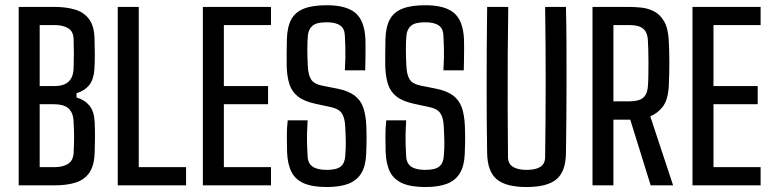

<svg xmlns="http://www.w3.org/2000/svg" viewBox="-20 -723 3012 749"><path d="M52.9 0V-696H193.1Q236.9 -696 271.8 -686Q306.8 -675.9 327.6 -648.2Q348.5 -620.5 348.9 -566.5Q349.7 -532.4 349.9 -508.1Q350 -483.8 348.3 -453.4Q345.9 -414.2 328.7 -392Q311.5 -369.8 278.5 -359.2V-342.6Q310.1 -333.7 328.6 -311.4Q347 -289.2 349.3 -247.6Q351 -208.3 350.5 -183.4Q350 -158.6 349.3 -130.9Q348.5 -80.1 329.9 -51.4Q311.4 -22.8 276.9 -11.4Q242.5 0 193.9 0ZM134.8 -71.1H193.9Q226.8 -71.1 246.7 -84.5Q266.7 -98 267.4 -131.1Q269 -162.3 269 -186.7Q269 -211.2 267.4 -241.8Q267.1 -271.2 257.4 -287.5Q247.7 -303.8 230.6 -310.1Q213.4 -316.4 189.5 -316.4H134.8ZM134.8 -387.2H192.7Q229.2 -387.2 247.7 -404.7Q266.3 -422.1 267.1 -457.6Q268.2 -488.1 268.2 -513.8Q268.2 -539.4 267.1 -569.9Q266.3 -601.1 245.5 -613.2Q224.7 -625.3 193.1 -625.3H134.8Z M439.4 0V-696H521.3V-71.1H705.8V0Z M771.4 0V-696H1037.2V-625.3H853.3V-387.2H1025.8V-316.4H853.3V-71.1H1037.2V0Z M1255.1 6.6Q1199.7 6.6 1166.5 -7.5Q1133.2 -21.6 1117.7 -51.1Q1102.2 -80.7 1100 -127.3Q1099.1 -155.2 1099 -189.7Q1098.9 -224.2 1102.4 -253.7H1180Q1178.4 -229.9 1177.8 -204.6Q1177.3 -179.3 1178 -155.7Q1178.8 -132.1 1180 -112.4Q1181.7 -85 1200.1 -72.6Q1218.4 -60.3 1254.7 -60.3Q1292.6 -60.3 1308.7 -73.1Q1324.8 -85.9 1326.7 -113.2Q1329.2 -141.7 1329 -165.8Q1328.8 -189.9 1326.7 -229.8Q1325.1 -263.6 1313.5 -281Q1301.8 -298.4 1272.5 -304.8L1210.8 -318.1Q1166.7 -327.6 1142.9 -346.1Q1119 -364.5 1109.4 -393.5Q1099.9 -422.5 1098.4 -463.2Q1097.9 -486.7 1098.3 -515.2Q1098.7 -543.8 1099.2 -570.9Q1100.6 -618.1 1116.1 -647Q1131.6 -675.9 1165.5 -689.3Q1199.3 -702.6 1254.7 -702.6Q1331.3 -702.6 1366.7 -672.4Q1402.1 -642.2 1405.5 -570.5Q1406 -561.2 1406 -539.3Q1405.9 -517.3 1405.6 -492.3Q1405.2 -467.2 1404.7 -448.7H1325.3Q1326.8 -475.6 1327.3 -496.5Q1327.7 -517.4 1327.2 -537.9Q1326.7 -558.5 1325.3 -584.4Q1324.4 -611.4 1306.9 -623.8Q1289.3 -636.1 1253.9 -636.1Q1215.1 -636.1 1199.1 -622.6Q1183.2 -609.1 1181 -584.4Q1178.8 -561.4 1178.9 -527.6Q1179 -493.9 1181 -462.4Q1182.7 -430.4 1193.8 -412.8Q1204.9 -395.2 1237.4 -388.8L1294.9 -377.4Q1338.2 -368.9 1362.4 -350.9Q1386.6 -333 1397 -303.6Q1407.3 -274.1 1409.1 -230.2Q1410 -204.8 1410 -191Q1410 -177.2 1409.8 -163.1Q1409.5 -149 1408.5 -122.5Q1406.8 -76.4 1389.8 -47.8Q1372.7 -19.3 1339.6 -6.3Q1306.5 6.6 1255.1 6.6Z M1639.6 6.6Q1584.2 6.6 1551 -7.5Q1517.7 -21.6 1502.2 -51.1Q1486.7 -80.7 1484.5 -127.3Q1483.6 -155.2 1483.5 -189.7Q1483.4 -224.2 1486.9 -253.7H1564.5Q1562.9 -229.9 1562.3 -204.6Q1561.8 -179.3 1562.5 -155.7Q1563.3 -132.1 1564.5 -112.4Q1566.2 -85 1584.6 -72.6Q1602.9 -60.3 1639.2 -60.3Q1677.1 -60.3 1693.2 -73.1Q1709.3 -85.9 1711.2 -113.2Q1713.7 -141.7 1713.5 -165.8Q1713.3 -189.9 1711.2 -229.8Q1709.6 -263.6 1698 -281Q1686.3 -298.4 1657 -304.8L1595.3 -318.1Q1551.2 -327.6 1527.4 -346.1Q1503.5 -364.5 1493.9 -393.5Q1484.4 -422.5 1482.9 -463.2Q1482.4 -486.7 1482.8 -515.2Q1483.2 -543.8 1483.7 -570.9Q1485.1 -618.1 1500.6 -647Q1516.1 -675.9 1550 -689.3Q1583.8 -702.6 1639.2 -702.6Q1715.8 -702.6 1751.2 -672.4Q1786.6 -642.2 1790 -570.5Q1790.5 -561.2 1790.5 -539.3Q1790.4 -517.3 1790.1 -492.3Q1789.7 -467.2 1789.2 -448.7H1709.8Q1711.3 -475.6 1711.8 -496.5Q1712.2 -517.4 1711.7 -537.9Q1711.2 -558.5 1709.8 -584.4Q1708.9 -611.4 1691.4 -623.8Q1673.8 -636.1 1638.4 -636.1Q1599.6 -636.1 1583.6 -622.6Q1567.7 -609.1 1565.5 -584.4Q1563.3 -561.4 1563.4 -527.6Q1563.5 -493.9 1565.5 -462.4Q1567.2 -430.4 1578.3 -412.8Q1589.4 -395.2 1621.9 -388.8L1679.4 -377.4Q1722.7 -368.9 1746.9 -350.9Q1771.1 -333 1781.5 -303.6Q1791.8 -274.1 1793.6 -230.2Q1794.5 -204.8 1794.5 -191Q1794.5 -177.2 1794.3 -163.1Q1794 -149 1793 -122.5Q1791.3 -76.4 1774.3 -47.8Q1757.2 -19.3 1724.1 -6.3Q1691 6.6 1639.6 6.6Z M2034.2 6.6Q1953.9 6.6 1917.8 -23.6Q1881.8 -53.7 1880.4 -124.9Q1879.4 -177.8 1878.9 -244Q1878.4 -310.3 1878.4 -385.3Q1878.4 -460.4 1878.9 -539.3Q1879.4 -618.1 1880.4 -696H1962.7Q1961.4 -609.2 1960.7 -508.6Q1960 -408.1 1960.4 -305.7Q1960.7 -203.4 1961.7 -110.8Q1961.7 -84.7 1980.5 -72.5Q1999.3 -60.3 2034.2 -60.3Q2069.6 -60.3 2088.1 -72.2Q2106.6 -84.2 2106.6 -111.2Q2107.6 -185.9 2108.1 -257.9Q2108.6 -330 2108.7 -401.6Q2108.7 -473.2 2108.2 -546.2Q2107.7 -619.3 2106.6 -696H2187.8Q2189.3 -634.6 2189.8 -560.4Q2190.3 -486.3 2190.1 -408.5Q2189.9 -330.6 2189.4 -257.3Q2188.8 -184.1 2187.8 -124.7Q2186.6 -53.3 2150.5 -23.4Q2114.3 6.6 2034.2 6.6Z M2291.4 0V-696H2434Q2455 -696 2480.5 -693.5Q2505.9 -691.1 2529.5 -679.7Q2553.1 -668.3 2569.5 -641.8Q2585.9 -615.2 2588.8 -566.5Q2589.8 -551.3 2590.4 -529.8Q2591.1 -508.4 2591.1 -483.5Q2591.1 -458.6 2590.6 -433.5Q2590.2 -408.3 2588.8 -385.3Q2585.6 -332.4 2565 -306.2Q2544.3 -280.1 2516.7 -269.3L2605.8 0H2518.3L2438.7 -256.2H2373V0ZM2373 -327.6H2433.6Q2451.9 -327.6 2467.8 -331.3Q2483.7 -335 2494.3 -347.1Q2504.9 -359.3 2507.2 -383.5Q2508.7 -398.3 2509.2 -424.3Q2509.7 -450.3 2509.7 -478.9Q2509.7 -507.5 2508.9 -532.4Q2508.2 -557.2 2507.2 -569.7Q2505 -593.3 2494.8 -605.2Q2484.6 -617.1 2468.9 -621.2Q2453.2 -625.3 2434 -625.3H2373Z M2681.4 0V-696H2947.2V-625.3H2763.3V-387.2H2935.8V-316.4H2763.3V-71.1H2947.2V0Z"/></svg>

Font: Big Shoulders Text SC Thin
Style: Regular
Weight: 100
Designer: Patric King
Foundry: XO Type Co
Version: Version 2.002